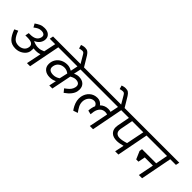

<svg xmlns="http://www.w3.org/2000/svg" viewBox="122 -1487 2348 2348"><g transform="rotate(45 1296.5 -313.0)"><path d="M469 0H415L455 -193Q422 -182 386 -182Q372 -182 344 -184Q345 -178 345 -165Q345 -152 342 -132Q333 -87 288.5 -56Q244 -25 189 -25Q120 -25 81 -63.5Q42 -102 13 -182L59 -205Q83 -139 111.5 -108Q140 -77 190 -77Q229 -77 258 -96.5Q287 -116 294 -152Q296 -164 296 -169Q296 -195 273.5 -210.5Q251 -226 194 -226H182H161L171 -275H192Q302 -274 318 -352Q319 -356 319 -364Q319 -384 303.5 -395Q288 -406 262 -406Q232 -406 211 -395.5Q190 -385 163 -364L138 -409Q168 -430 197 -443.5Q226 -457 265 -457Q314 -457 342.5 -433Q371 -409 371 -369Q371 -362 369 -348Q356 -284 286 -252Q334 -230 374 -230Q401 -230 420 -235.5Q439 -241 462 -251L495 -408H401L410 -456H656L647 -408H549Z M982 -333Q1037 -333 1068 -304.5Q1099 -276 1099 -227Q1099 -213 1096 -196Q1083 -125 989 -60L954 -103Q960 -108 984 -126Q1008 -144 1023 -165.5Q1038 -187 1043 -212Q1045 -224 1045 -229Q1045 -255 1027.5 -268.5Q1010 -282 976 -282Q948 -282 906 -258L854 0H801L821 -94Q779 -73 733 -73Q677 -73 643.5 -102Q610 -131 610 -180Q610 -226 632.5 -262Q655 -298 693 -317.5Q731 -337 777 -337Q801 -337 820.5 -330.5Q840 -324 860 -313L880 -408H599L609 -456H1206L1196 -408H933L913 -315Q949 -333 982 -333ZM829 -152 853 -259Q818 -286 779 -286Q736 -286 705.5 -263.5Q675 -241 667 -200Q665 -186 665 -182Q665 -153 685.5 -138.5Q706 -124 744 -124Q788 -124 829 -152Z M824 -561Q815 -576 807 -581Q799 -586 785 -586Q773 -586 758 -582.5Q743 -579 739 -577L725 -625Q730 -627 748 -632Q766 -637 785 -637Q814 -637 831.5 -625.5Q849 -614 867 -586L957 -437H897Z M1558 0H1502L1552 -248Q1535 -255 1515 -255Q1474 -255 1448 -228.5Q1422 -202 1413 -157Q1411 -147 1407 -108L1356 -120Q1356 -130 1357.5 -143.5Q1359 -157 1362 -169Q1368 -197 1377 -216Q1360 -256 1324 -256Q1288 -256 1262 -231.5Q1236 -207 1228 -167Q1226 -153 1226 -145Q1226 -107 1243 -75Q1260 -43 1285 -9L1227 11Q1227 13 1211 -11.5Q1195 -36 1182 -70.5Q1169 -105 1169 -143Q1169 -161 1172 -177Q1184 -237 1225.5 -273.5Q1267 -310 1327 -310Q1355 -310 1376.5 -297.5Q1398 -285 1411 -266Q1454 -308 1515 -308Q1539 -308 1559 -301L1581 -408H1149L1159 -456H1745L1735 -408H1637Z M1526 -561Q1517 -576 1509 -581Q1501 -586 1487 -586Q1475 -586 1460 -582.5Q1445 -579 1441 -577L1427 -625Q1432 -627 1450 -632Q1468 -637 1487 -637Q1516 -637 1533.5 -625.5Q1551 -614 1569 -586L1659 -437H1599Z M1996 0H1940L1965 -120Q1905 -103 1864 -103Q1801 -103 1768.5 -133Q1736 -163 1736 -213Q1736 -228 1739 -246L1770 -408H1688L1698 -456H2183L2173 -408H2075ZM1794 -242Q1792 -234 1792 -220Q1792 -188 1811 -170.5Q1830 -153 1864 -153Q1907 -153 1972 -174L2019 -408H1826Z M2406 0H2350L2390 -203H2249L2231 -112H2192L2148 -214L2154 -251H2399L2429 -408H2126L2136 -456H2593L2583 -408H2485Z"/></g></svg>

Font: Cambay Devanagari
Style: Italic
Weight: 400
Italic angle: -11°
Designer: Pooja Saxena
Foundry: Pooja Saxena
Version: Version 1.018;PS 001.018;hotconv 1.0.70;makeotf.lib2.5.58329